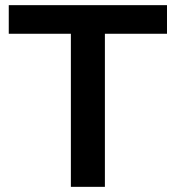

<svg xmlns="http://www.w3.org/2000/svg" viewBox="-20 -725 681 745"><path d="M255 0V-594H14V-705H628V-594H387V0Z"/></svg>

Font: Nunito Sans 10pt
Style: Bold
Weight: 700
Designer: Vernon Adams
Foundry: Vernon Adams
Version: Version 3.101;gftools[0.9.27]